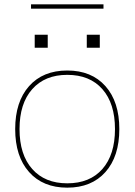

<svg xmlns="http://www.w3.org/2000/svg" viewBox="-20 -855 620 885"><path d="M290 10Q178 10 114 -62Q50 -134 50 -260Q50 -386 114 -458Q178 -530 290 -530Q402 -530 466 -458Q530 -386 530 -260Q530 -134 466 -62Q402 10 290 10ZM290 -10Q394 -10 452 -76Q510 -142 510 -260Q510 -378 452 -444Q394 -510 290 -510Q187 -510 128.5 -444Q70 -378 70 -260Q70 -142 128.5 -76Q187 -10 290 -10ZM380 -635V-695H440V-635ZM140 -635V-695H200V-635ZM123 -815V-835H457V-815Z"/></svg>

Font: M PLUS 1 Thin
Style: Regular
Weight: 100
Designer: Coji Morishita
Foundry: UNDERFOREST DESIGN
Version: Version 1.001